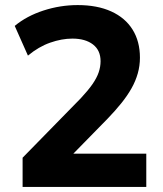

<svg xmlns="http://www.w3.org/2000/svg" viewBox="-20 -736 640 756"><path d="M69 0V-115L298 -349Q327 -380 344 -404.5Q361 -429 368.5 -451Q376 -473 376 -495Q376 -538 346 -561Q316 -584 265 -584Q223 -584 177.5 -568Q132 -552 90 -517L38 -634Q85 -673 151 -694.5Q217 -716 286 -716Q363 -716 418 -691Q473 -666 502 -619.5Q531 -573 531 -509Q531 -477 522.5 -447Q514 -417 498 -388.5Q482 -360 458 -330Q434 -300 403 -268L260 -122V-131H556V0Z"/></svg>

Font: Nunito Sans 8pt ExtraBold
Style: Regular
Weight: 800
Version: Version 3.101;gftools[0.9.27]